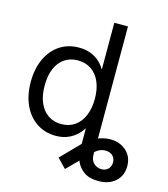

<svg xmlns="http://www.w3.org/2000/svg" viewBox="-133 -831 997 1139"><g transform="rotate(15 366.0 -262.0)"><path d="M577.1 204.1Q522.5 204.1 489.3 180.9Q456.1 157.7 440.9 122.3Q425.8 86.9 425.8 50.3V-119.1H509.8V58.6Q509.8 94.2 530 112.8Q550.3 131.3 577.1 131.3Q602.5 131.3 618.2 115.5Q633.8 99.6 633.8 75.2Q633.8 53.2 621.1 38.1Q608.4 22.9 585.9 19.5Q568.8 16.6 553.7 20.3Q538.6 23.9 526.1 32Q513.7 40 502.4 51.3L368.2 186.5L314.5 130.4L426.3 16.1Q460 -18.1 502.2 -35.9Q544.4 -53.7 584 -53.7Q642.6 -53.7 681.9 -18.6Q721.2 16.6 721.2 75.2Q721.2 132.8 682.1 168.5Q643.1 204.1 577.1 204.1ZM263.7 10.3Q196.8 10.3 145.8 -23.9Q94.7 -58.1 66.7 -119.1Q38.6 -180.2 38.6 -260.7Q38.6 -341.8 66.9 -402.8Q95.2 -463.9 146 -497.6Q196.8 -531.2 264.2 -531.2Q302.2 -531.2 332.8 -520Q363.3 -508.8 386.5 -489Q409.7 -469.2 424.3 -443.8H426.8V-727.5H510.7V0H428.7V-79.6H425.8Q409.7 -53.2 386 -33Q362.3 -12.7 332 -1.2Q301.8 10.3 263.7 10.3ZM276.9 -65.4Q325.2 -65.4 360.1 -89.8Q395 -114.3 413.6 -158.4Q432.1 -202.6 432.1 -261.2Q432.1 -320.3 413.6 -364Q395 -407.7 360.1 -431.9Q325.2 -456.1 276.9 -456.1Q230.5 -456.1 196 -433.1Q161.6 -410.2 142.8 -366.7Q124 -323.2 124 -261.2Q124 -199.2 143.1 -155.5Q162.1 -111.8 196.5 -88.6Q231 -65.4 276.9 -65.4Z"/></g></svg>

Font: Inter 28pt
Style: Regular
Weight: 400
Designer: Rasmus Andersson
Foundry: rsms
Version: Version 4.001;git-66647c0bb